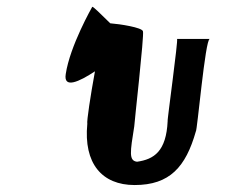

<svg xmlns="http://www.w3.org/2000/svg" viewBox="-20 -858 670 552"><path d="M169 -645C162 -602 208 -623 253 -653C240 -582 229 -509 231 -502C220 -388 273 -326 367 -326C468 -326 514 -378 543 -480C547 -480 570 -746 583 -746H489C493 -746 460 -508 462 -510C458 -423 423 -400 374 -393C350 -396 354 -420 366 -495C366 -503 395 -758 391 -768C389 -779 324 -789 297 -791C271 -816 246 -842 245 -838C245 -838 181 -726 169 -645Z"/></svg>

Font: Ampere
Style: CndIta
Weight: 400
Version: Version 1